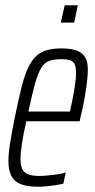

<svg xmlns="http://www.w3.org/2000/svg" viewBox="-20 -702 360 730"><path d="M125 8Q85 8 60 -1.5Q35 -11 23.5 -32.5Q12 -54 12 -89Q12 -118 18.5 -158.5Q25 -199 36 -254Q51 -328 64 -378.5Q77 -429 95 -460Q113 -491 140.5 -504.5Q168 -518 212 -518Q249 -518 271 -510Q293 -502 303.5 -484.5Q314 -467 314 -436Q314 -417 310.5 -388.5Q307 -360 301 -326Q295 -292 286 -256L283 -241H80Q69 -192 63.5 -156.5Q58 -121 58 -97Q58 -72 65.5 -58Q73 -44 89 -38.5Q105 -33 130 -33Q145 -33 163.5 -35Q182 -37 200 -39.5Q218 -42 230 -46L221 -4Q211 -1 194.5 1.5Q178 4 160 6Q142 8 125 8ZM88 -278H246L252 -306Q258 -334 263.5 -367.5Q269 -401 269 -426Q269 -449 263 -459.5Q257 -470 244.5 -473.5Q232 -477 214 -477Q186 -477 167.5 -470.5Q149 -464 136.5 -443.5Q124 -423 113 -383.5Q102 -344 88 -278ZM211 -616 226 -682H276L262 -616Z"/></svg>

Font: Saira UltraCondensed Light
Style: Italic
Weight: 300
Width: 1
Italic angle: -12°
Designer: Hector Gatti with collaboration of the Omnibus-Type team
Foundry: Omnibus-Type
Version: Version 1.101